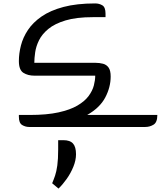

<svg xmlns="http://www.w3.org/2000/svg" viewBox="-20 -740 937 1119"><path d="M180 -374H535Q560 -374 580.5 -368.5Q601 -363 613 -346Q625 -329 625 -294Q625 -232 593.5 -172Q562 -112 488 -70H897Q897 -27 875 -13.5Q853 0 827 0H150Q128 0 109 -11.5Q90 -23 90 -60V-70H153Q253 -70 321 -85Q389 -100 431.5 -125Q474 -150 496.5 -180.5Q519 -211 527 -242Q535 -273 535 -299H180Q143 -299 116.5 -315.5Q90 -332 90 -384Q90 -428 102 -475Q114 -522 143 -565.5Q172 -609 222.5 -644Q273 -679 350 -699.5Q427 -720 535 -720Q558 -720 576.5 -709Q595 -698 595 -660V-640H522Q425 -640 362 -621Q299 -602 262 -571.5Q225 -541 207.5 -505.5Q190 -470 185 -435Q180 -400 180 -374ZM321 359 284 328Q293 307 301 283.5Q309 260 314 224Q319 188 319 132V77H350Q388 77 405.5 96.5Q423 116 423 159Q423 194 407.5 232Q392 270 368.5 303Q345 336 321 359Z"/></svg>

Font: Warnes
Style: Regular
Weight: 400
Designer: Eduardo Rodriguez Tunni
Foundry: Eduardo Rodriguez Tunni
Version: Version 1.002; ttfautohint (v1.8.4.7-5d5b);gftools[0.9.23]